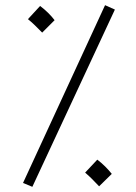

<svg xmlns="http://www.w3.org/2000/svg" viewBox="-20 -709 525 742"><path d="M105 13 69 -2 386 -689 424 -672ZM143 -583Q127 -599 115.5 -610.5Q104 -622 88 -635L135 -686Q168 -661 191 -631ZM363 11Q348 -5 336.5 -16.5Q325 -28 309 -42L356 -92Q372 -80 386.5 -65.5Q401 -51 412 -37Z"/></svg>

Font: Noto Sans Thaana ExtraLight
Style: Regular
Weight: 200
Designer: David Williams
Foundry: Google Inc.
Version: Version 3.001; ttfautohint (v1.8.4.7-5d5b)